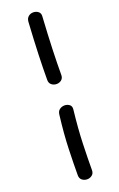

<svg xmlns="http://www.w3.org/2000/svg" viewBox="-193 -918 703 1131"><g transform="rotate(-20 159.0 -352.5)"><path d="M119 -249Q121 -271 135 -281Q149 -291 166 -291Q183 -291 196.5 -281Q210 -271 207 -249Q194 -134 191 -40.5Q188 53 188 123Q188 143 174.5 153.5Q161 164 144 164Q126 164 112.5 153.5Q99 143 99 123Q99 53 102 -40.5Q105 -134 119 -249ZM135 -827Q137 -848 150 -858.5Q163 -869 180 -869Q198 -869 211.5 -858.5Q225 -848 223 -827Q216 -712 213 -624Q210 -536 210 -466Q210 -446 197 -435.5Q184 -425 167 -425Q149 -425 135.5 -435.5Q122 -446 122 -466Q122 -536 125 -624Q128 -712 135 -827Z"/></g></svg>

Font: Playpen Sans Deva
Style: Regular
Weight: 400
Designer: Pooja Saxena, Gunjan Panchal, Laura Meseguer, Veronika Burian, José Scaglione
Foundry: TypeTogether
Version: Version 2.000